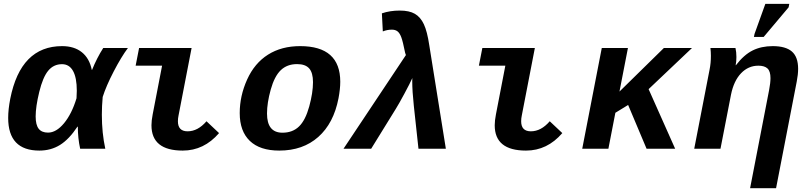

<svg xmlns="http://www.w3.org/2000/svg" viewBox="-20 -780 4241 1007"><path d="M386.2 -115.7Q342.3 -49.3 294.7 -19.8Q247.1 9.8 186.5 9.8Q22.9 9.8 22.9 -161.6Q22.9 -206.1 33.7 -261.7Q88.4 -538.1 305.7 -538.1Q369.1 -538.1 409.2 -506.1Q449.2 -474.1 461.4 -413.6H462.9Q487.8 -475.6 521.5 -528.3H650.9Q616.2 -481.9 576.4 -405.3Q536.6 -328.6 518.6 -271.5Q514.2 -224.1 514.2 -178.2Q514.2 -83 532.2 0H400.4Q388.2 -55.7 388.2 -115.7ZM167 -169.4Q167 -125 182.9 -104.7Q198.7 -84.5 231.9 -84.5Q274.9 -84.5 315.7 -133.5Q356.4 -182.6 381.3 -264.6L382.8 -304.2Q382.8 -372.6 363 -408Q343.3 -443.4 305.2 -443.4Q261.2 -443.4 232.9 -409.2Q204.6 -375 185.8 -297.6Q167 -220.2 167 -169.4Z M938.5 9.8Q774.4 9.8 774.4 -123Q774.4 -147.5 780.8 -180.2L830.1 -435.5H691.4L709.5 -528.3H984.9L916.5 -174.8Q913.1 -159.2 913.1 -144Q913.1 -91.3 963.9 -91.3Q1017.6 -91.3 1063 -144L1128.9 -82Q1049.8 9.8 938.5 9.8Z M1444.8 9.8Q1343.3 9.8 1290.3 -41Q1237.3 -91.8 1237.3 -187Q1237.3 -276.9 1276.1 -362.8Q1314.9 -448.7 1385.7 -493.4Q1456.5 -538.1 1554.2 -538.1Q1764.6 -538.1 1764.6 -351.1Q1764.6 -314 1755.4 -264.6Q1730 -133.3 1649.4 -61.8Q1568.8 9.8 1444.8 9.8ZM1621.6 -349.1Q1621.6 -398.4 1601.6 -421.1Q1581.5 -443.8 1538.1 -443.8Q1485.8 -443.8 1452.6 -411.9Q1419.4 -379.9 1399.9 -310.1Q1380.4 -240.2 1380.4 -184.6Q1380.4 -84 1461.4 -84Q1514.6 -84 1548.3 -116.7Q1582 -149.4 1601.8 -221.4Q1621.6 -293.5 1621.6 -349.1Z M2318.4 0H2174.8L2150.4 -225.1Q2142.1 -302.7 2142.1 -355Q2142.1 -367.2 2142.6 -370.6Q2129.9 -342.3 2100.8 -288.3Q2071.8 -234.4 2056.2 -209.5L1926.8 0H1781.7L2108.9 -491.2L2105 -502.4Q2092.8 -563.5 2084.5 -585.2Q2076.2 -606.9 2064.7 -615.7Q2053.2 -624.5 2035.2 -624.5Q2010.7 -624.5 1987.8 -615.2L1982.9 -710Q2025.4 -724.6 2076.7 -724.6Q2126.5 -724.6 2156 -707.5Q2185.5 -690.4 2203.1 -652.8Q2220.7 -615.2 2231.4 -543Z M2738.8 9.8Q2574.7 9.8 2574.7 -123Q2574.7 -147.5 2581.1 -180.2L2630.4 -435.5H2491.7L2509.8 -528.3H2785.2L2716.8 -174.8Q2713.4 -159.2 2713.4 -144Q2713.4 -91.3 2764.2 -91.3Q2817.9 -91.3 2863.3 -144L2929.2 -82Q2850.1 9.8 2738.8 9.8Z M3371.1 0 3274.4 -229.5 3207.5 -188.5 3170.9 0H3033.7L3136.2 -528.3H3273.4L3229 -299.8L3461.9 -528.3H3609.4L3381.8 -312.5L3521 0Z M3914.1 207 4013.7 -307.1Q4021 -345.2 4021 -370.1Q4021 -406.2 4005.4 -420.9Q3989.7 -435.5 3957.5 -435.5Q3904.8 -435.5 3866.7 -395.8Q3828.6 -356 3814 -283.7L3758.8 0H3621.1L3701.7 -415.5Q3708.5 -448.7 3708.5 -487.3Q3708.5 -507.8 3706.1 -528.3H3837.4Q3842.3 -506.8 3842.3 -481Q3842.3 -457.5 3838.4 -438H3839.8Q3881.8 -492.7 3927.5 -515.4Q3973.1 -538.1 4032.7 -538.1Q4100.6 -538.1 4133.3 -509.8Q4166 -481.4 4166 -418.9Q4166 -389.6 4158.7 -352.1L4050.3 207ZM3934.1 -586.4 3937.5 -602.5 3994.1 -759.8H4119.6L4116.2 -741.7L3985.4 -586.4Z"/></svg>

Font: Liberation Mono
Style: Bold Italic
Weight: 700
Italic angle: -12°
Monospace: yes
Designer: Steve Matteson
Foundry: Ascender Corporation
Version: Version 2.1.5